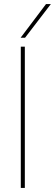

<svg xmlns="http://www.w3.org/2000/svg" viewBox="-20 -931 272 951"><path d="M83 0V-700H103V0ZM82 -744 208 -911H232L104 -744Z"/></svg>

Font: Georama Thin
Style: Regular
Weight: 100
Designer: Jean-Baptiste Levee
Foundry: Production Type
Version: Version 1.000